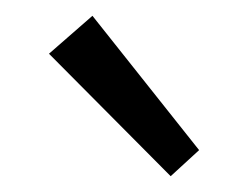

<svg xmlns="http://www.w3.org/2000/svg" viewBox="-20 -719 308 243"><path d="M42 -651 97 -699 232 -529 196 -496Z"/></svg>

Font: Ysabeau Infant Medium
Style: Regular
Weight: 500
Designer: Christian Thalmann (Catharsis Fonts)
Version: Version 0.003